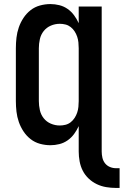

<svg xmlns="http://www.w3.org/2000/svg" viewBox="-20 -702 608 944"><path d="M550 222Q526 222 502 218Q478 214 456 203.5Q434 193 416 176Q398 159 387 137.5Q376 116 371.5 91.5Q367 67 367 43V-82Q358 -62 344.5 -43.5Q331 -25 312.5 -12Q294 1 272 6.5Q250 12 228 12Q202 12 176.5 5Q151 -2 130.5 -18Q110 -34 95.5 -56Q81 -78 72.5 -102.5Q64 -127 61 -153Q58 -179 58 -205V-465Q58 -491 61 -517Q64 -543 72.5 -567.5Q81 -592 95.5 -614Q110 -636 130.5 -652Q151 -668 176.5 -675Q202 -682 228 -682Q250 -682 272 -676.5Q294 -671 312.5 -658Q331 -645 344.5 -626.5Q358 -608 367 -588V-670H480V43Q480 58 483.5 73.5Q487 89 496.5 101Q506 113 520.5 119Q535 125 550 125H568V222ZM274 -85Q288 -85 302 -88.5Q316 -92 327.5 -101Q339 -110 347 -122.5Q355 -135 359.5 -148.5Q364 -162 365.5 -176.5Q367 -191 367 -205V-465Q367 -479 365.5 -493.5Q364 -508 359.5 -521.5Q355 -535 347 -547.5Q339 -560 327.5 -569Q316 -578 302 -581.5Q288 -585 274 -585Q251 -585 230 -576Q209 -567 195 -549.5Q181 -532 176 -509.5Q171 -487 171 -465V-205Q171 -183 176 -160.5Q181 -138 195 -120.5Q209 -103 230 -94Q251 -85 274 -85Z"/></svg>

Font: Lode
Style: Bold
Weight: 700
Monospace: yes
Designer: Belleve Invis
Foundry: Belleve Invis
Version: Version 29.2.0; ttfautohint (v1.8.3)